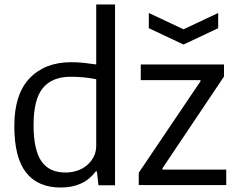

<svg xmlns="http://www.w3.org/2000/svg" viewBox="-20 -828 1065 858"><path d="M645 -770 800 -697 955 -770V-702L800 -629L645 -702ZM600 -56 876 -465V-470H609V-540H981V-486L706 -76V-70H991V-1H600ZM252 10Q149 10 96.5 -57Q44 -124 44 -265Q44 -407 112.5 -478.5Q181 -550 298 -550Q328 -550 355.5 -547Q383 -544 410 -540V-808H494V0H420L413 -62H408Q354 10 252 10ZM272 -57Q299 -57 324 -65Q349 -73 368 -89Q387 -105 398.5 -127Q410 -149 410 -178V-474Q355 -485 296 -485Q213 -485 171.5 -434.5Q130 -384 130 -270Q130 -158 165 -107.5Q200 -57 272 -57Z"/></svg>

Font: Encode Sans Narrow
Style: Regular
Weight: 400
Designer: Pablo Impallari, Andres Torresi
Foundry: Pablo Impallari, Andres Torresi
Version: Version 1.000; ttfautohint (v1.00) -l 8 -r 50 -G 200 -x 14 -